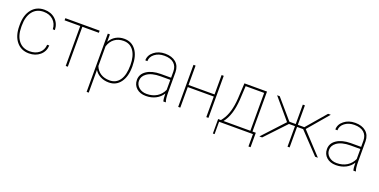

<svg xmlns="http://www.w3.org/2000/svg" viewBox="-19 -1300 4476 2266"><g transform="rotate(20 2219.5 -167.5)"><path d="M263.2 -16.6Q335 -16.6 381.6 -54.7Q428.2 -92.8 432.6 -160.2H459Q455.1 -83.5 399.9 -36.9Q344.7 9.8 263.2 9.8Q164.1 9.8 105.7 -62Q47.4 -133.8 47.4 -256.8V-274.4Q47.4 -394.5 105.7 -466.3Q164.1 -538.1 262.2 -538.1Q346.2 -538.1 400.9 -487.8Q455.6 -437.5 459 -354H432.6Q429.2 -425.3 382.6 -468.5Q335.9 -511.7 262.2 -511.7Q173.8 -511.7 123.8 -448Q73.7 -384.3 73.7 -271V-253.9Q73.7 -143.1 124.3 -79.8Q174.8 -16.6 263.2 -16.6Z M957.5 -501.5H750V0H723.6V-501.5H526.9V-528.3H957.5Z M1464.8 -259.3Q1464.8 -135.7 1411.6 -63Q1358.4 9.8 1266.6 9.8Q1206.5 9.8 1159.7 -14.6Q1112.8 -39.1 1086.4 -82V203.1H1060.1V-528.3H1086.4V-434.1Q1113.8 -484.4 1160.2 -511.2Q1206.5 -538.1 1265.6 -538.1Q1358.4 -538.1 1411.6 -467Q1464.8 -396 1464.8 -267.6ZM1438 -269.5Q1438 -383.3 1392.8 -447.5Q1347.7 -511.7 1266.1 -511.7Q1199.7 -511.7 1153.3 -477.3Q1106.9 -442.9 1086.4 -378.4V-131.3Q1106.9 -76.7 1153.6 -46.6Q1200.2 -16.6 1267.1 -16.6Q1348.1 -16.6 1393.1 -81.1Q1438 -145.5 1438 -269.5Z M1949.7 0Q1939.9 -33.7 1939.9 -96.7Q1908.7 -45.9 1854.5 -18.1Q1800.3 9.8 1731.9 9.8Q1658.7 9.8 1614 -30Q1569.3 -69.8 1569.3 -133.8Q1569.3 -206.5 1635 -250.2Q1700.7 -293.9 1809.6 -294.9H1939.9V-372.1Q1939.9 -438.5 1898.2 -475.1Q1856.4 -511.7 1778.8 -511.7Q1706.5 -511.7 1658.2 -474.6Q1609.9 -437.5 1609.9 -382.8L1583.5 -383.8Q1583.5 -448.2 1640.1 -493.2Q1696.8 -538.1 1778.8 -538.1Q1864.3 -538.1 1914.6 -495.4Q1964.8 -452.6 1966.3 -375V-122.6Q1966.3 -35.6 1980 -4.4V0ZM1731.9 -16.1Q1806.2 -16.1 1859.6 -49.3Q1913.1 -82.5 1939.9 -142.6V-268.1H1817.9Q1704.6 -268.1 1644.5 -223.1Q1595.7 -186.5 1595.7 -131.8Q1595.7 -83.5 1634.3 -49.8Q1672.9 -16.1 1731.9 -16.1Z M2516.1 0H2489.3V-258.3H2162.6V0H2136.2V-528.3H2162.6V-284.7H2489.3V-528.3H2516.1Z M2663.6 -26.4 2682.1 -51.3Q2753.9 -149.4 2765.6 -335.9L2775.9 -528.3H3059.6V-26.4H3101.6V155.3H3075.2V0H2649.9V155.3H2628.4V-26.4ZM2695.8 -26.4H3033.2V-502H2800.8L2791.5 -327.1Q2777.8 -128.4 2695.8 -26.4Z M3611.8 -257.8H3535.6V0H3509.3V-257.8H3433.6L3190.4 0H3155.8L3405.3 -269.5L3186.5 -528.3H3219.2L3429.2 -284.2H3509.3V-528.3H3535.6V-284.2H3617.2L3826.7 -528.3H3860.4L3640.1 -269.5L3890.6 0H3856Z M4336.4 0Q4326.7 -33.7 4326.7 -96.7Q4295.4 -45.9 4241.2 -18.1Q4187 9.8 4118.7 9.8Q4045.4 9.8 4000.7 -30Q3956.1 -69.8 3956.1 -133.8Q3956.1 -206.5 4021.7 -250.2Q4087.4 -293.9 4196.3 -294.9H4326.7V-372.1Q4326.7 -438.5 4284.9 -475.1Q4243.2 -511.7 4165.5 -511.7Q4093.3 -511.7 4044.9 -474.6Q3996.6 -437.5 3996.6 -382.8L3970.2 -383.8Q3970.2 -448.2 4026.9 -493.2Q4083.5 -538.1 4165.5 -538.1Q4251 -538.1 4301.3 -495.4Q4351.6 -452.6 4353 -375V-122.6Q4353 -35.6 4366.7 -4.4V0ZM4118.7 -16.1Q4192.9 -16.1 4246.3 -49.3Q4299.8 -82.5 4326.7 -142.6V-268.1H4204.6Q4091.3 -268.1 4031.2 -223.1Q3982.4 -186.5 3982.4 -131.8Q3982.4 -83.5 4021 -49.8Q4059.6 -16.1 4118.7 -16.1Z"/></g></svg>

Font: Roboto Thin
Style: Regular
Weight: 250
Designer: Google
Version: Version 2.134; 2016